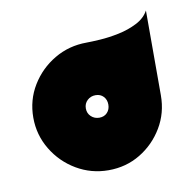

<svg xmlns="http://www.w3.org/2000/svg" viewBox="-55 -450 499 504"><g transform="rotate(-10 195.0 -198.0)"><path d="M365 -170 196 -340Q209 -340 233 -341.5Q257 -343 283.5 -348.5Q310 -354 332.5 -365.5Q355 -377 365 -396ZM196 0Q150 0 111 -23Q72 -46 48.5 -85Q25 -124 25 -170Q25 -217 48.5 -255.5Q72 -294 111 -317Q150 -340 197 -340Q243 -340 281 -317Q319 -294 342 -255.5Q365 -217 365 -170Q365 -123 342 -84.5Q319 -46 281 -23Q243 0 196 0ZM196 -140Q209 -140 217 -148.5Q225 -157 225 -170Q225 -183 217 -191.5Q209 -200 196 -200Q183 -200 174 -191.5Q165 -183 165 -170Q165 -157 174 -148.5Q183 -140 196 -140Z"/></g></svg>

Font: Reem Kufi Fun
Style: Bold
Weight: 700
Designer: Khaled Hosny
Version: Version 1.005